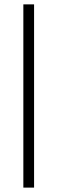

<svg xmlns="http://www.w3.org/2000/svg" viewBox="-20 -731 261 883"><path d="M136.7 -710.9V131.8H87.4V-710.9Z"/></svg>

Font: Vazirmatn FD ExtraLight
Style: Regular
Weight: 200
Designer: Saber Rastikerdar
Foundry: Saber Rastikerdar
Version: Version 33.003